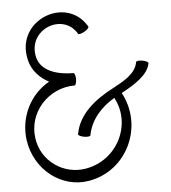

<svg xmlns="http://www.w3.org/2000/svg" viewBox="-57 -871 852 958"><g transform="rotate(-5 368.5 -392.0)"><path d="M377 -195C391 -271 445 -331 512 -370C586 -233 501 -59 341 -31C227 -11 118 -88 102 -203C83 -333 187 -449 320 -449C325 -449 330 -463 330 -480C330 -497 325 -511 320 -511C242 -511 159 -534 141 -605C107 -747 293 -820 360 -704C362 -700 377 -703 392 -712C407 -720 416 -731 414 -736C317 -903 49 -798 99 -595C111 -544 148 -503 195 -479C95 -423 42 -310 58 -197C79 -50 210 56 352 31C546 -3 644 -220 551 -391C616 -426 687 -469 697 -528C698 -533 685 -540 668 -543C651 -546 637 -544 636 -539C626 -480 564 -448 510 -419C419 -372 333 -305 316 -205C315 -200 328 -193 345 -190C362 -187 377 -189 377 -195Z"/></g></svg>

Font: Nupuram ExtraLight
Style: Regular
Weight: 200
Designer: Santhosh Thottingal (santhosh.thottingal@gmail.com)
Foundry: SMC
Version: Version 1.000